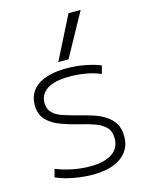

<svg xmlns="http://www.w3.org/2000/svg" viewBox="-120 -863 719 946"><g transform="rotate(-15 239.5 -390.0)"><path d="M235 10Q203 10 168.5 5.5Q134 1 103 -7Q72 -15 48 -26L59 -67Q95 -52 140.5 -42.5Q186 -33 232 -33Q306 -33 345 -59.5Q384 -86 384 -135Q384 -172 364 -192.5Q344 -213 309.5 -225.5Q275 -238 231 -248Q182 -260 140 -276Q98 -292 72 -320Q46 -348 46 -395Q46 -460 97.5 -495Q149 -530 244 -530Q290 -530 336 -521.5Q382 -513 416 -499L405 -458Q373 -472 332 -479.5Q291 -487 248 -487Q173 -487 134.5 -463Q96 -439 95 -394Q95 -362 113.5 -343Q132 -324 165 -313Q198 -302 241 -291Q277 -282 311.5 -271Q346 -260 373 -242.5Q400 -225 416 -199Q432 -173 432 -134Q433 -89 409 -56.5Q385 -24 341.5 -7Q298 10 235 10ZM265 -570H213L324 -790H386Z"/></g></svg>

Font: M PLUS 1 Light
Style: Regular
Weight: 300
Designer: Coji Morishita
Foundry: UNDERFOREST DESIGN
Version: Version 1.001